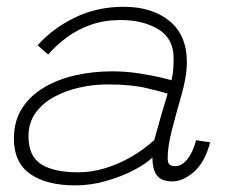

<svg xmlns="http://www.w3.org/2000/svg" viewBox="-20 -548 688 580"><path d="M207.5 12Q120.5 12 71.2 -22.5Q22 -57 22 -129.5Q22 -182.5 46.8 -221Q71.5 -259.5 113.8 -284.2Q156 -309 209 -320.8Q262 -332.5 318 -332.5Q358.5 -332.5 397 -326.8Q435.5 -321 463 -314.5Q490.5 -308 498 -305.5Q502 -323 503.2 -337Q504.5 -351 504.5 -371Q504.5 -432 458 -459.8Q411.5 -487.5 344.5 -487.5Q296 -487.5 255.5 -473.5Q215 -459.5 182.8 -435.8Q150.5 -412 125.5 -383.5L93.5 -411Q138 -461.5 205.2 -494.5Q272.5 -527.5 353.5 -527.5Q439 -527.5 491.8 -484.8Q544.5 -442 544.5 -359.5Q544.5 -338 540 -311.8Q535.5 -285.5 527 -256.5Q512.5 -206.5 499.5 -156Q486.5 -105.5 486.5 -70.5Q486.5 -55 492.5 -50.5Q498.5 -46 509.5 -46Q528.5 -46 545.5 -66.5Q562.5 -87 572.5 -124.5L615 -118Q598.5 -57 565.5 -28.5Q532.5 0 500.5 0Q468 0 454.2 -17.8Q440.5 -35.5 440.5 -72.5Q423.5 -55 386.5 -35.2Q349.5 -15.5 302.5 -1.8Q255.5 12 207.5 12ZM216 -27.5Q257 -27.5 298 -40Q339 -52.5 377 -74.5Q415 -96.5 446 -125Q458.5 -171 467.8 -202.8Q477 -234.5 486.5 -265Q470.5 -270.5 422.8 -281.8Q375 -293 306 -293Q262.5 -293 220 -283.5Q177.5 -274 142.5 -254.8Q107.5 -235.5 86.8 -206Q66 -176.5 66 -136.5Q66 -76 104.5 -51.8Q143 -27.5 216 -27.5Z"/></svg>

Font: Grandstander Thin
Style: Italic
Weight: 100
Italic angle: -15°
Designer: Tyler Finck
Foundry: Etcetera Type Co
Version: Version 1.200